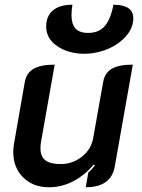

<svg xmlns="http://www.w3.org/2000/svg" viewBox="-20 -782 599 811"><path d="M465 -80Q450 9 342 9L353 -53Q363 -61 381 -83L376 -87Q337 -41 288.5 -16Q240 9 187 9Q120 9 78 -32.5Q36 -74 36 -140Q36 -156 39 -174L85 -437Q92 -474 122 -491.5Q152 -509 211 -509L153 -181Q151 -172 151 -155Q151 -121 171.5 -105Q192 -89 236 -89Q287 -89 326.5 -120.5Q366 -152 374 -201L416 -437Q423 -475 453 -492Q483 -509 541 -509ZM175 -670Q175 -714 203.5 -738Q232 -762 286 -762Q282 -741 282 -718Q282 -681 298.5 -662Q315 -643 352 -643Q398 -643 423 -672.5Q448 -702 459 -762Q543 -762 543 -705Q543 -665 513.5 -630.5Q484 -596 436 -575.5Q388 -555 336 -555Q269 -555 222 -587Q175 -619 175 -670Z"/></svg>

Font: K2D SemiBold
Style: Italic
Weight: 600
Italic angle: -10°
Designer: Katatrad Aksorn Co.,Ltd.
Foundry: Cadson Demak Co.,Ltd.
Version: Version 1.000; ttfautohint (v1.6)